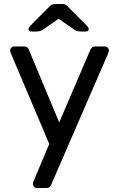

<svg xmlns="http://www.w3.org/2000/svg" viewBox="-20 -753 592 963"><path d="M165 190Q157 190 151 184Q145 178 145 170Q145 166 146 162Q147 158 150 152L227 -31L36 -482Q31 -494 31 -499Q31 -508 37 -514Q43 -520 52 -520H101Q112 -520 117.5 -515Q123 -510 125 -503L277 -139L433 -503Q436 -510 441.5 -515Q447 -520 458 -520H505Q514 -520 520 -514Q526 -508 526 -500Q526 -495 521 -482L237 173Q234 180 228.5 185Q223 190 212 190ZM138 -595Q123 -595 123 -607Q123 -615 134 -626L226 -718Q236 -729 243.5 -731Q251 -733 259 -733H289Q298 -733 305 -731Q312 -729 322 -718L414 -626Q425 -615 425 -607Q425 -595 410 -595H384Q377 -595 369 -597Q361 -599 356 -602L274 -659L192 -602Q187 -599 179 -597Q171 -595 164 -595Z"/></svg>

Font: DVN-Rubik
Style: Regular
Weight: 400
Designer: Hubert and Fischer
Foundry: Hubert & Fischer
Version: Version 2.102